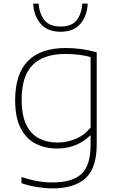

<svg xmlns="http://www.w3.org/2000/svg" viewBox="-20 -814 654 1064"><path d="M270 230Q232.5 230 185.2 222.5Q138 215 99 201V167Q146.5 182.5 188.5 189.8Q230.5 197 271 197Q379 197 430.5 150.8Q482 104.5 482 -11V-63H479Q447 -30 400.5 -10.5Q354 9 296 9Q230.5 9 178 -17.5Q125.5 -44 94.8 -103Q64 -162 64 -259Q64 -548 346 -548Q432 -548 516 -524V-14Q516 117 454.2 173.5Q392.5 230 270 230ZM298 -24Q348.5 -24 397.2 -43.5Q446 -63 482 -107V-498Q455 -505.5 419.5 -510.2Q384 -515 342 -515Q222 -515 161 -454Q100 -393 100 -263Q100 -174 126 -121.8Q152 -69.5 196.8 -46.8Q241.5 -24 298 -24ZM316 -638Q243.5 -638 205.2 -682.2Q167 -726.5 164 -794H194Q198 -738.5 226 -702.8Q254 -667 316 -667Q378.5 -667 405.5 -702.8Q432.5 -738.5 436 -794H466Q463 -726 425.5 -682Q388 -638 316 -638Z"/></svg>

Font: Encode Sans Exp Th
Style: Regular
Weight: 100
Width: 7
Designer: Multiple Designers
Foundry: Impallari Type
Version: Version 3.002; ttfautohint (v1.8.3) -l 8 -r 50 -G 200 -x 14 